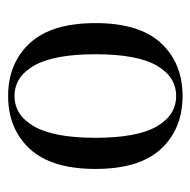

<svg xmlns="http://www.w3.org/2000/svg" viewBox="-18 -449 478 482"><g transform="rotate(-90 221.0 -208.0)"><path d="M404 -207.3Q404 -96.8 353.6 -42.7Q303.2 11.3 221 11.3Q138.7 11.3 88.3 -42.7Q37.9 -96.8 37.9 -207.3Q37.9 -317.7 88.3 -372.2Q138.7 -426.6 221 -426.6Q303.2 -426.6 353.6 -372.2Q404 -317.7 404 -207.3ZM116.1 -207.3Q116.1 -103.2 144.4 -54Q172.6 -4.8 221 -4.8Q269.4 -4.8 297.6 -54Q325.8 -103.2 325.8 -207.3Q325.8 -311.3 297.6 -360.9Q269.4 -410.5 221 -410.5Q172.6 -410.5 144.4 -360.9Q116.1 -311.3 116.1 -207.3Z"/></g></svg>

Font: Playfair Display
Style: Regular
Weight: 400
Designer: Claus Eggers Sørensen
Foundry: Claus Eggers Sørensen
Version: Version 1.005; ttfautohint (v1.2) -l 10 -r 42 -G 200 -x 21 -